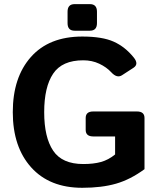

<svg xmlns="http://www.w3.org/2000/svg" viewBox="-20 -894 775 931"><path d="M341.8 -745.1Q307.6 -745.1 307.6 -781.7V-837.4Q307.6 -874 341.8 -874H416Q450.2 -874 450.2 -837.4V-781.7Q450.2 -745.1 416 -745.1ZM42 -350.1Q42 -518.6 129.9 -617.7Q217.8 -716.8 378.9 -716.8Q476.1 -716.8 531.5 -691.9Q586.9 -667 628.9 -614.7Q654.3 -583 627.4 -565.4L571.8 -529.3Q547.4 -513.2 519.5 -543.5Q496.6 -568.4 461.4 -585Q426.3 -601.6 383.8 -601.6Q281.2 -601.6 237.8 -536.9Q194.3 -472.2 194.3 -350.1Q194.3 -228 237.8 -163.3Q281.2 -98.6 383.8 -98.6Q433.6 -98.6 469.7 -108.6Q505.9 -118.7 538.1 -145V-232.4H432.1Q395.5 -232.4 395.5 -264.2V-321.8Q395.5 -353.5 432.1 -353.5H644Q680.7 -353.5 680.7 -321.8V-73.7Q612.3 -23.4 542.7 -3.4Q473.1 16.6 378.9 16.6Q220.2 16.6 131.1 -82.5Q42 -181.6 42 -350.1Z"/></svg>

Font: Istok Web
Style: Bold
Weight: 700
Designer: Andrey V. Panov
Foundry: Andrey V. Panov
Version: Version 1.0.2g